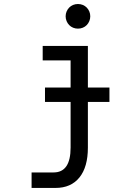

<svg xmlns="http://www.w3.org/2000/svg" viewBox="-20 -716 590 944"><path d="M363.3 -696.3C354.8 -696.3 346.8 -694.7 339.4 -691.7C331.9 -688.6 325.4 -684.2 320.1 -678.7C314.7 -673.2 310.5 -666.7 307.4 -659.4C304.3 -652.1 302.7 -644.2 302.7 -635.7C302.7 -627.6 304.3 -619.8 307.4 -612.3C310.5 -604.8 314.7 -598.3 320.1 -592.8C325.4 -587.2 331.9 -582.9 339.4 -579.8C346.8 -576.7 354.8 -575.2 363.3 -575.2C371.7 -575.2 379.7 -576.7 387.2 -579.8C394.7 -582.9 401.1 -587.2 406.5 -592.8C411.9 -598.3 416.1 -604.8 419.2 -612.3C422.3 -619.8 423.8 -627.6 423.8 -635.7C423.8 -644.2 422.3 -652.1 419.2 -659.4C416.1 -666.7 411.9 -673.2 406.5 -678.7C401.1 -684.2 394.7 -688.6 387.2 -691.7C379.7 -694.7 371.7 -696.3 363.3 -696.3ZM412.1 9.8V-490.2H189.9V-418.9H327.1V9.8C327.1 50.5 320.1 81 306.2 101.3C292.2 121.7 271.3 131.8 243.7 131.8H135.3V208H252.9C303.7 208 342.9 190.8 370.6 156.5C398.3 122.2 412.1 73.2 412.1 9.8ZM201.2 -285.6V-214.8H518.1V-285.6Z"/></svg>

Font: CodeNewRoman Nerd Font Mono
Style: Regular
Weight: 400
Monospace: yes
Designer: Sam Radian
Foundry: Code New Roman
Version: Version 2.00 November 29, 2014;Nerd Fonts 3.2.1